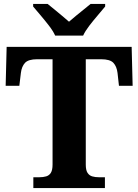

<svg xmlns="http://www.w3.org/2000/svg" viewBox="-20 -951 699 971"><path d="M148.6 0V-54.6H179Q198.4 -54.6 213.6 -59.1Q228.8 -63.6 237.3 -77.3Q245.8 -91 245.8 -119.4V-651.4H168.2Q123.6 -651.4 106.6 -633.2Q89.6 -615 85.6 -582L77.8 -517.2H8.6L13.6 -714H645.8L650.8 -517.2H581.6L574.4 -582Q570.4 -615 553.4 -633.2Q536.4 -651.4 491.4 -651.4H413.8V-118.6Q413.8 -90.6 422.6 -77Q431.4 -63.4 446.4 -59Q461.4 -54.6 480.2 -54.6H510.6V0ZM259 -771Q248.6 -794 228.2 -820.5Q207.8 -847 185.7 -873Q163.6 -899 147.6 -918V-931H221Q234.8 -920.6 254.1 -904.2Q273.4 -887.8 293.7 -871.3Q314 -854.8 329 -841.2Q344 -854.8 364.5 -871.3Q385 -887.8 405.1 -904.2Q425.2 -920.6 438 -931H511.8V-918Q496.4 -899 474 -873Q451.6 -847 431.3 -820.5Q411 -794 400.4 -771Z"/></svg>

Font: Noto Serif Hentaigana ExtraLight
Style: Regular
Weight: 200
Designer: Kazuhiro Yamada
Foundry: nipponia
Version: Version 1.000